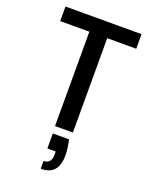

<svg xmlns="http://www.w3.org/2000/svg" viewBox="-174 -788 911 1151"><g transform="rotate(20 282.0 -212.5)"><path d="M524 -695V-602H339V0H225V-602H39V-695ZM331 46Q344 99 344 145Q344 270 232 270V220Q281 220 281 163V142H228V46Z"/></g></svg>

Font: MSTAGE Medium
Style: Regular
Weight: 500
Designer: Ninad Kale (Devanagari), Jonny Pinhorn (Latin)
Foundry: Indian Type Foundry
Version: 4.004